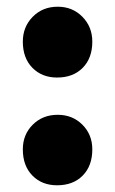

<svg xmlns="http://www.w3.org/2000/svg" viewBox="-20 -515 343 572"><path d="M48 -391Q48 -435 77.5 -465Q107 -495 152 -495Q196 -495 225.5 -465Q255 -435 255 -391Q255 -342 226.5 -313Q198 -284 150 -284Q105 -284 76.5 -313Q48 -342 48 -391ZM48 -70Q48 -114 77.5 -143.5Q107 -173 152 -173Q196 -173 225.5 -143.5Q255 -114 255 -70Q255 -21 226.5 8Q198 37 150 37Q105 37 76.5 8Q48 -21 48 -70Z"/></svg>

Font: Lalezar
Style: Bold
Weight: 700
Designer: Borna Izadpanah
Foundry: Borna Izadpanah
Version: Version 1.003;January 24, 2021;FontCreator 13.0.0.2683 64-bi